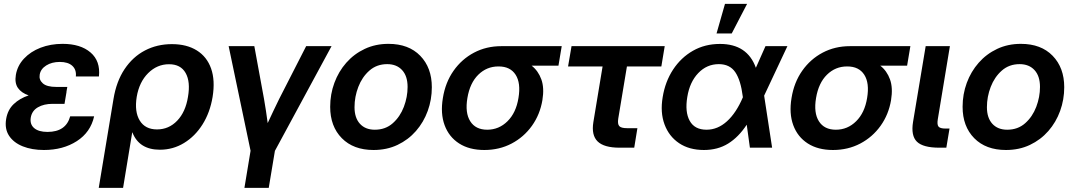

<svg xmlns="http://www.w3.org/2000/svg" viewBox="-20 -750 5451 975"><path d="M203.1 11.7Q142.1 11.7 95.7 -6.8Q49.3 -25.4 26.1 -60.5Q2.9 -95.7 11.2 -145.5Q19 -192.4 49.6 -221.4Q80.1 -250.5 125.5 -265.6Q88.4 -278.3 71 -303.5Q53.7 -328.6 60.5 -369.6Q68.4 -416.5 101.6 -452.1Q134.8 -487.8 185.8 -507.6Q236.8 -527.3 297.9 -527.3Q388.7 -527.3 439.7 -483.6Q490.7 -439.9 482.4 -361.8H365.2Q368.7 -396 347.2 -415.8Q325.7 -435.5 283.7 -435.5Q243.2 -435.5 214.6 -417.5Q186 -399.4 181.6 -370.6Q177.2 -344.7 197.5 -326.7Q217.8 -308.6 265.6 -308.6H321.8L317.4 -283.7H317.9L307.6 -222.7H247.1Q202.6 -222.7 172.4 -205.1Q142.1 -187.5 136.2 -152.8Q130.9 -118.7 153.6 -99.4Q176.3 -80.1 221.2 -80.1Q314.9 -80.1 336.4 -159.2H458Q439.9 -78.1 369.9 -33.2Q299.8 11.7 203.1 11.7Z M481.4 204.1 556.2 -246.6Q570.8 -336.4 612.5 -398.9Q654.3 -461.4 716.1 -493.7Q777.8 -525.9 853 -525.9Q928.2 -525.9 979.5 -493.9Q1030.8 -461.9 1052 -401.9Q1073.2 -341.8 1059.6 -257.8Q1046.4 -178.2 1008.3 -117.9Q970.2 -57.6 914.3 -23.7Q858.4 10.3 792 10.3Q686.5 10.3 652.3 -77.6H651.4L605 204.1ZM777.3 -92.8Q837.4 -92.8 879.9 -137.2Q922.4 -181.6 934.6 -258.3Q947.8 -335 922.6 -379.4Q897.5 -423.8 838.4 -423.8Q777.8 -423.8 732.4 -378.7Q687 -333.5 674.3 -258.3Q662.1 -182.6 689.7 -137.7Q717.3 -92.8 777.3 -92.8Z M1221.2 204.1 1252.4 15.6 1141.1 -515.6H1271.5L1320.8 -247.1Q1326.2 -216.3 1330.8 -185.8Q1335.4 -155.3 1339.4 -125Q1353.5 -155.3 1367.9 -185.8Q1382.3 -216.3 1397.5 -247.1L1534.7 -515.6H1663.6L1376 16.1L1344.7 204.1Z M1877 11.7Q1774.9 11.7 1715.8 -48.3Q1656.7 -108.4 1656.7 -207.5Q1656.7 -271.5 1678 -329.1Q1699.2 -386.7 1738.5 -431.4Q1777.8 -476.1 1832.3 -501.7Q1886.7 -527.3 1952.6 -527.3Q2055.2 -527.3 2114 -466.8Q2172.9 -406.2 2172.9 -307.1Q2172.9 -244.1 2152.1 -186.8Q2131.3 -129.4 2092.3 -84.7Q2053.2 -40 1998.8 -14.2Q1944.3 11.7 1877 11.7ZM1883.3 -91.3Q1937.5 -91.3 1974.6 -124.3Q2011.7 -157.2 2030.8 -207.3Q2049.8 -257.3 2049.8 -308.6Q2049.8 -363.8 2022 -394Q1994.1 -424.3 1946.3 -424.3Q1893.1 -424.3 1856 -391.6Q1818.8 -358.9 1799.6 -308.8Q1780.3 -258.8 1780.3 -205.6Q1780.3 -151.4 1807.9 -121.3Q1835.4 -91.3 1883.3 -91.3Z M2439.5 11.7Q2363.3 11.7 2311.5 -21.5Q2259.8 -54.7 2237.8 -114.3Q2215.8 -173.8 2229 -252.4Q2241.7 -331.5 2283.2 -390.6Q2324.7 -449.7 2387.2 -482.7Q2449.7 -515.6 2525.4 -515.6H2832.5L2815.9 -416.5H2679.7Q2713.4 -390.1 2729 -346.9Q2744.6 -303.7 2734.4 -241.7Q2722.2 -168.5 2681.2 -111.1Q2640.1 -53.7 2577.9 -21Q2515.6 11.7 2439.5 11.7ZM2512.2 -412.6H2510.7Q2451.7 -412.6 2408.9 -370.6Q2366.2 -328.6 2353.5 -252.4Q2340.8 -177.2 2367.9 -134.3Q2395 -91.3 2454.1 -91.3Q2513.7 -91.3 2557.1 -134.3Q2600.6 -177.2 2612.8 -252.4Q2625.5 -328.1 2598.4 -370.4Q2571.3 -412.6 2512.2 -412.6Z M3126.5 0Q3047.4 0 3014.9 -31.7Q2982.4 -63.5 2993.2 -129.9L3040 -412.6H2864.7L2882.3 -515.6H3355.5L3338.4 -412.6H3163.6L3119.6 -147.9Q3115.2 -120.1 3124.8 -109.6Q3134.3 -99.1 3164.1 -99.1H3216.8L3200.7 0Z M3554.7 11.7Q3480 11.7 3428.5 -22.9Q3377 -57.6 3354.5 -118.4Q3332 -179.2 3345.2 -256.8Q3357.9 -335.4 3397.9 -396.5Q3438 -457.5 3498.8 -492.2Q3559.6 -526.9 3636.2 -526.9Q3774.9 -526.9 3818.4 -405.8L3867.2 -515.6H3978.5L3860.4 -264.2L3900.9 0H3788.1L3772 -116.7Q3730.5 -53.7 3677.7 -21Q3625 11.7 3554.7 11.7ZM3752.4 -255.9 3752 -259.3Q3741.7 -342.3 3713.9 -383.3Q3686 -424.3 3630.4 -424.3Q3569.3 -424.3 3525.9 -378.9Q3482.4 -333.5 3470.2 -257.8Q3457.5 -181.6 3482.4 -136.5Q3507.3 -91.3 3567.9 -91.3Q3624.5 -91.3 3671.6 -134Q3718.8 -176.8 3752.4 -255.9ZM3618.7 -580.1 3661.6 -730.5H3773.9L3695.8 -580.1Z M4210 11.7Q4133.8 11.7 4082 -21.5Q4030.3 -54.7 4008.3 -114.3Q3986.3 -173.8 3999.5 -252.4Q4012.2 -331.5 4053.7 -390.6Q4095.2 -449.7 4157.7 -482.7Q4220.2 -515.6 4295.9 -515.6H4603L4586.4 -416.5H4450.2Q4483.9 -390.1 4499.5 -346.9Q4515.1 -303.7 4504.9 -241.7Q4492.7 -168.5 4451.7 -111.1Q4410.6 -53.7 4348.4 -21Q4286.1 11.7 4210 11.7ZM4282.7 -412.6H4281.2Q4222.2 -412.6 4179.4 -370.6Q4136.7 -328.6 4124 -252.4Q4111.3 -177.2 4138.4 -134.3Q4165.5 -91.3 4224.6 -91.3Q4284.2 -91.3 4327.6 -134.3Q4371.1 -177.2 4383.3 -252.4Q4396 -328.1 4368.9 -370.4Q4341.8 -412.6 4282.7 -412.6Z M4750 0Q4667.5 0 4636.2 -30.5Q4605 -61 4616.7 -131.8L4680.7 -515.6H4803.7L4742.2 -144Q4737.8 -116.7 4746.1 -106.9Q4754.4 -97.2 4781.2 -97.2H4801.8L4785.6 0Z M5088.4 11.7Q4986.3 11.7 4927.2 -48.3Q4868.2 -108.4 4868.2 -207.5Q4868.2 -271.5 4889.4 -329.1Q4910.6 -386.7 4950 -431.4Q4989.3 -476.1 5043.7 -501.7Q5098.1 -527.3 5164.1 -527.3Q5266.6 -527.3 5325.4 -466.8Q5384.3 -406.2 5384.3 -307.1Q5384.3 -244.1 5363.5 -186.8Q5342.8 -129.4 5303.7 -84.7Q5264.6 -40 5210.2 -14.2Q5155.8 11.7 5088.4 11.7ZM5094.7 -91.3Q5148.9 -91.3 5186 -124.3Q5223.1 -157.2 5242.2 -207.3Q5261.2 -257.3 5261.2 -308.6Q5261.2 -363.8 5233.4 -394Q5205.6 -424.3 5157.7 -424.3Q5104.5 -424.3 5067.4 -391.6Q5030.3 -358.9 5011 -308.8Q4991.7 -258.8 4991.7 -205.6Q4991.7 -151.4 5019.3 -121.3Q5046.9 -91.3 5094.7 -91.3Z"/></svg>

Font: Inter Display SemiBold
Style: Italic
Weight: 600
Italic angle: -9.39999°
Designer: Rasmus Andersson
Foundry: rsms
Version: Version 4.000;git-a52131595